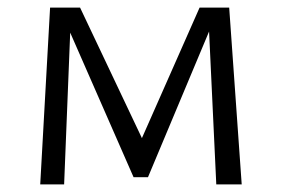

<svg xmlns="http://www.w3.org/2000/svg" viewBox="-20 -486 744 506"><path d="M617 0H550L531 -403L370 -19H332L165 -400L149 0H86L112 -466H191L354 -122L506 -466H584Z"/></svg>

Font: EauTestSC
Style: Regular
Weight: 400
Designer: Christian Thalmann (Catharsis Fonts)
Version: Version 0.001;PS 000.001;hotconv 1.0.88;makeotf.lib2.5.64775